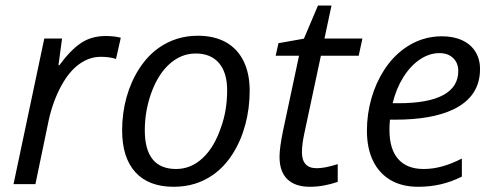

<svg xmlns="http://www.w3.org/2000/svg" viewBox="-20 -678 1806 707"><path d="M143.1 -536.1H208.5L195.3 -438H198.7Q239.7 -493.7 278.1 -519.5Q316.4 -545.4 369.6 -545.4Q400.4 -545.4 424.8 -539.1L407.2 -460.9Q384.3 -468.8 351.1 -468.8Q309.1 -468.8 272 -442.1Q234.9 -415.5 206.1 -362.8Q175.3 -306.6 159.7 -236.8L110.4 0H29.8Z M429.7 -198.2Q429.7 -261.7 446 -320.1Q462.4 -378.4 492.9 -425.5Q523.4 -472.7 564.9 -502Q628.4 -546.4 708.5 -546.4Q769 -546.4 811.8 -522.5Q854.5 -498.5 877 -452.9Q899.4 -407.2 899.4 -343.8Q899.4 -278.8 883.3 -219Q867.2 -159.2 836.9 -111.6Q806.6 -64 765.1 -34.7Q702.6 9.8 619.6 9.8Q527.3 9.8 478.5 -43.9Q429.7 -97.7 429.7 -198.2ZM793.9 -209.5Q816.4 -271 816.4 -345.7Q816.4 -410.6 786.4 -445.8Q756.3 -481 700.7 -481Q647.5 -481 604.7 -442.9Q562 -404.8 537.1 -335.9Q513.2 -269.5 513.2 -198.7Q513.2 -55.7 628.4 -55.7Q683.1 -55.7 726.3 -95.9Q769.5 -136.2 793.9 -209.5Z M1009.3 -101.1Q1009.3 -134.3 1022.9 -199.7L1081.1 -472.7H995.1L1005.4 -519L1099.1 -535.6L1150.9 -657.7H1200.7L1174.8 -536.1H1314.5L1300.8 -472.7H1161.6L1101.6 -191.4Q1091.8 -147.5 1091.8 -117.7Q1091.8 -58.6 1146 -58.6Q1177.2 -58.6 1223.6 -73.7V-8.3Q1170.9 9.8 1121.1 9.8Q1066.9 9.8 1038.1 -18.1Q1009.3 -45.9 1009.3 -101.1Z M1331.1 -196.8Q1331.1 -257.3 1347.4 -314.9Q1363.8 -372.6 1394.3 -419.9Q1424.8 -467.3 1466.8 -498Q1530.3 -544.4 1607.4 -544.4Q1649.9 -544.4 1681.6 -529.8Q1713.4 -515.1 1730.5 -487.8Q1747.6 -460.4 1747.6 -423.8Q1747.6 -322.8 1649.9 -275.4Q1570.8 -237.3 1435.1 -237.3H1416Q1414.1 -222.2 1414.1 -199.2Q1414.1 -128.9 1446.3 -92.3Q1478.5 -55.7 1540 -55.7Q1573.7 -55.7 1608.2 -65.2Q1642.6 -74.7 1680.7 -94.2V-27.8Q1642.1 -8.3 1602.8 0.7Q1563.5 9.8 1519.5 9.8Q1460.4 9.8 1418.2 -14.9Q1376 -39.6 1353.5 -85.9Q1331.1 -132.3 1331.1 -196.8ZM1667.5 -416.5Q1667.5 -445.8 1648.7 -464.1Q1629.9 -482.4 1598.1 -482.4Q1561 -482.4 1526.4 -459.2Q1491.7 -436 1465.3 -394Q1439 -352.1 1425.8 -297.9H1447.3Q1556.6 -297.9 1612.1 -327.9Q1667.5 -357.9 1667.5 -416.5Z"/></svg>

Font: Viking Open Sans
Style: Italic
Weight: 400
Italic angle: -12°
Foundry: Ascender Corporation
Version: Version 2.000